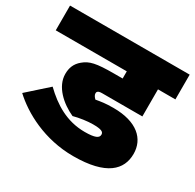

<svg xmlns="http://www.w3.org/2000/svg" viewBox="-138 -774 943 927"><g transform="rotate(30 333.5 -311.0)"><path d="M383 -181C429 -181 443 -174 443 -158C443 -139 423 -129 366 -129C265 -129 188 -178 123 -241L11 -141C85 -72 215 0 376 0C561 0 624 -67 624 -155C624 -238 561 -299 429 -299C384 -299 362 -295 333 -290C324 -299 318 -307 318 -317C318 -322 319 -324 322 -327C326 -331 333 -333 346 -333H570V-484H667V-622H0V-484H396V-444H348C249 -444 215 -436 183 -409C155 -386 145 -358 145 -325C145 -254 211 -196 277 -166C310 -175 353 -181 383 -181Z"/></g></svg>

Font: Noto Sans Black
Style: Italic
Weight: 900
Italic angle: -12°
Designer: Monotype Design Team
Foundry: Monotype Imaging Inc.
Version: Version 2.013